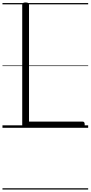

<svg xmlns="http://www.w3.org/2000/svg" viewBox="-20 -1035 734 1555"><path d="M187 0Q160 0 160 -23V-996Q160 -1006 166.5 -1010.5Q173 -1015 187 -1015Q202 -1015 208.5 -1010.5Q215 -1006 215 -996V-50H650Q658 -50 662 -44.5Q666 -39 666 -25Q666 -11 662 -5.5Q658 0 650 0ZM0 490H694V500H0ZM0 -20H694V0H0ZM0 -505H694V-500H0ZM0 -1010H694V-1000H0Z"/></svg>

Font: Playwrite ES Guides
Style: Regular
Weight: 400
Designer: Veronika Burian, José Scaglione
Foundry: TypeTogether
Version: Version 1.003